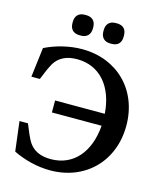

<svg xmlns="http://www.w3.org/2000/svg" viewBox="-133 -1007 933 1116"><g transform="rotate(15 333.5 -449.0)"><path d="M637 -351C637 -565 487 -715 275 -715C197 -715 117 -694 52 -662L30 -484H81C94 -513 104 -543 119 -571C150 -634 205 -651 262 -651C400 -651 487 -545 498 -386H199V-314H498C486 -155 400 -50 262 -50C205 -50 150 -67 119 -130C104 -158 94 -188 81 -217H30L52 -39C117 -7 197 14 275 14C487 14 637 -137 637 -351ZM180 -847C180 -810 201 -789 238 -789H245C282 -789 303 -810 303 -847V-854C303 -891 282 -912 245 -912H238C201 -912 180 -891 180 -854ZM366 -847C366 -810 387 -789 423 -789H431C468 -789 488 -810 488 -847V-854C488 -891 468 -912 431 -912H423C387 -912 366 -891 366 -854Z"/></g></svg>

Font: LT Superior Serif Semibold
Style: Regular
Weight: 600
Designer: Daniel Lyons
Foundry: LyonsType
Version: Version 2.120;FEAKit 1.0